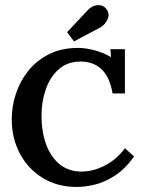

<svg xmlns="http://www.w3.org/2000/svg" viewBox="-20 -727 557 759"><path d="M425 -357.5Q414.7 -419.9 383 -451.6Q351.3 -483.3 298.9 -483.7Q246.4 -483.7 212 -452.9Q177.5 -422.1 160.8 -373.3Q144.1 -324.5 144.1 -270.3Q144.1 -205.7 162.6 -155.7Q181.2 -105.6 216.4 -77.2Q251.6 -48.8 301.8 -48.8Q349.1 -48.8 395.9 -73.3Q442.6 -97.9 473.8 -141.2L510.1 -108.2Q473.4 -57.6 432.7 -31.7Q392 -5.9 353.3 3.1Q314.6 12.1 283.8 12.1Q206.5 12.1 148.5 -23.7Q90.6 -59.4 58.5 -120.1Q26.4 -180.8 26.4 -255.2Q26.4 -306.6 42.9 -356.6Q59.4 -406.7 92.2 -447.6Q125 -488.4 174.2 -513Q223.3 -537.6 289 -537.6Q318.3 -537.6 353.1 -528.4Q388 -519.3 419.1 -500.9L416.2 -532.5H473.8V-357.5ZM272.5 -563.3 245.3 -599.9 328.6 -688.7Q339.2 -699.3 352.6 -703.9Q366 -708.5 379.2 -705.5Q392.4 -702.6 401.5 -690.1Q414.4 -671.1 405.4 -651.1Q396.4 -631.1 378.8 -619.7Z"/></svg>

Font: Parastoo
Style: Regular
Weight: 400
Foundry: Saber Rastikerdar (saber.rastikerdar@gmail.com)
Version: Version 3.000